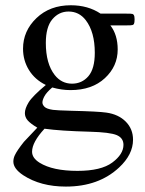

<svg xmlns="http://www.w3.org/2000/svg" viewBox="-20 -480 540 716"><path d="M150.9 -163.1Q109.9 -183.1 87.9 -219Q65.9 -254.9 65.9 -298.3Q65.9 -364.7 116 -412.6Q166 -460.4 244.1 -460.4Q308.1 -460.4 355 -429.2H449.7Q470.7 -429.2 474.1 -428Q477.5 -426.8 479 -423.8Q481.9 -419.4 481.9 -408.2Q481.9 -395.5 479.5 -390.6Q478 -388.2 474.4 -386.7Q470.7 -385.3 449.7 -385.3H391.6Q418.9 -350.1 418.9 -295.4Q418.9 -232.9 371.1 -188.5Q323.2 -144 242.7 -144Q209.5 -144 174.8 -153.8Q153.3 -135.3 145.8 -121.3Q138.2 -107.4 138.2 -97.7Q138.2 -89.4 146.2 -81.5Q154.3 -73.7 177.7 -70.3Q191.4 -68.4 246.1 -66.9Q346.7 -64.5 376.5 -60.1Q421.9 -53.7 449 -26.4Q476.1 1 476.1 41Q476.1 96.2 424.3 144.5Q348.1 215.8 225.6 215.8Q131.3 215.8 66.4 173.3Q29.8 148.9 29.8 122.6Q29.8 110.8 35.2 99.1Q43.5 81.1 69.3 48.8Q72.8 44.4 119.1 -3.9Q93.8 -19 83.3 -31Q72.8 -43 72.8 -58.1Q72.8 -75.2 86.7 -98.1Q100.6 -121.1 150.9 -163.1ZM235.8 -437Q199.7 -437 175.3 -408.2Q150.9 -379.4 150.9 -319.8Q150.9 -242.7 184.1 -200.2Q209.5 -168 248.5 -168Q285.6 -168 309.6 -195.8Q333.5 -223.6 333.5 -283.2Q333.5 -360.8 299.8 -404.8Q274.9 -437 235.8 -437ZM146 0Q123 24.9 111.3 46.4Q99.6 67.9 99.6 85.9Q99.6 109.4 127.9 127Q176.8 157.2 269 157.2Q356.9 157.2 398.7 126.2Q440.4 95.2 440.4 60.1Q440.4 34.7 415.5 23.9Q390.1 13.2 314.9 11.2Q205.1 8.3 146 0Z"/></svg>

Font: Jameel Khushkhati
Style: Regular
Weight: 400
Version: Version 3.5